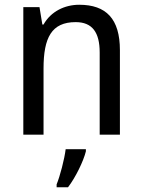

<svg xmlns="http://www.w3.org/2000/svg" viewBox="-20 -566 599 807"><path d="M313 -546C252 -546 194 -518 163 -463H158L146 -536H78V0H163V-278C163 -408 197 -473 298 -473C368 -473 399 -430 399 -345V0H484V-355C484 -487 426 -546 313 -546ZM341 70V61H256C251 103 232 175 218 209V221H266C298 179 331 111 341 70Z"/></svg>

Font: Noto Sans Khmer UI SemiCondensed
Style: Regular
Weight: 400
Width: 4
Designer: Danh Hong and the Monotype Design Team
Foundry: Monotype Imaging Inc.
Version: Version 2.002